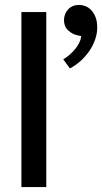

<svg xmlns="http://www.w3.org/2000/svg" viewBox="-20 -760 415 780"><path d="M67 0V-711H168V0ZM293 -617Q274 -621 257 -636.5Q240 -652 240 -678Q240 -703 256.5 -721.5Q273 -740 302 -740Q314 -740 327 -735Q340 -730 350.5 -719Q361 -708 368 -690.5Q375 -673 375 -648Q375 -624 366.5 -599.5Q358 -575 343 -553Q328 -531 307.5 -512.5Q287 -494 264 -482L237 -519Q264 -535 285.5 -561Q307 -587 310 -613Z"/></svg>

Font: Ek Mukta Medium
Style: Regular
Weight: 500
Designer: Girish Dalvi and Yashodeep Gholap
Foundry: Ek Type
Version: Version 2.538;PS 1.002;hotconv 16.6.51;makeotf.lib2.5.65220;